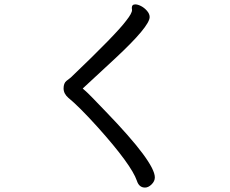

<svg xmlns="http://www.w3.org/2000/svg" viewBox="-20 -783 1040 867"><path d="M634.8 64Q607.9 64 598.1 33.2Q573.2 -39.1 421.9 -208Q335.9 -303.2 289.1 -340.8Q267.1 -359.9 267.1 -383.8Q267.1 -407.2 280 -417.7Q293 -428.2 299.8 -433.1Q505.9 -629.9 550.8 -690.9Q576.2 -723.1 576.2 -737.8L575.2 -747.1Q575.2 -763.2 590.8 -763.2Q602.1 -763.2 616.9 -755.6Q631.8 -748 643.8 -734.1Q655.8 -720.2 655.8 -706.1Q655.8 -664.1 501 -520L354 -383.8V-382.8L366.2 -372.1Q378.9 -361.8 458 -278.8Q679.2 -49.8 679.2 18.1Q679.2 35.2 664.6 49.6Q649.9 64 634.8 64Z"/></svg>

Font: LXGW WenKai Screen
Style: Regular
Weight: 400
Designer: LXGW / Fontworks Inc.
Foundry: LXGW / Fontworks Inc.
Version: Version 1.510;January 18,2025